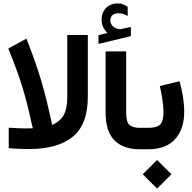

<svg xmlns="http://www.w3.org/2000/svg" viewBox="-20 -884 1139 1137"><path d="M174.3 -124.5Q157.2 -201.2 143.1 -258.1Q128.9 -314.9 113.5 -365.2Q98.1 -415.5 78.1 -470.2Q58.1 -524.9 29.3 -596.7L136.7 -655.3Q166 -579.6 187 -520Q208 -460.4 224.4 -405.3Q240.7 -350.1 256.1 -287.8Q271.5 -225.6 289.1 -144.5Q332.5 -162.1 355.5 -199.5Q378.4 -236.8 378.4 -311.5V-676.8H500V-311Q500 -146.5 410.6 -74Q321.3 -1.5 154.3 -1.5Q140.1 -1.5 117.7 -2Q95.2 -2.4 71.8 -3.4Q48.3 -4.4 31.7 -6.3V-127.9Q56.6 -126 85.7 -124.8Q114.7 -123.5 130.9 -123.5Q149.9 -123.5 174.3 -124.5Z M615.2 -688.5Q600.6 -704.1 591.1 -723.4Q581.5 -742.7 581.5 -768.6Q581.5 -787.6 586.9 -802.7Q592.3 -817.9 601.6 -829.6Q614.7 -846.2 634.3 -855Q653.8 -863.8 674.3 -863.8Q695.3 -863.8 708.5 -858.4Q721.7 -853 735.8 -844.7L736.3 -789.6Q721.7 -797.4 709 -801.5Q696.3 -805.7 681.2 -805.7Q672.4 -805.7 662.6 -803.2Q652.8 -800.8 645.5 -793.9Q633.3 -782.7 633.3 -762.2Q633.3 -747.1 643.6 -733.4Q653.8 -719.7 677.2 -712.9Q679.7 -712.4 682.1 -711.7Q684.6 -710.9 687 -710.9Q689.5 -710.9 691.4 -710.9L754.9 -724.1V-669.9L563 -624V-676.3ZM819.8 0H807.6Q711.4 0 658.4 -52.2Q605.5 -104.5 605.5 -216.8V-579.6H727.1V-216.8Q727.1 -161.6 746.3 -144.3Q765.6 -127 807.6 -127H819.8Z M1070.8 -222.7Q1070.8 -118.7 1016.4 -59.3Q961.9 0 858.4 0H799.8V-127H858.4Q908.7 -127 928.5 -146.7Q948.2 -166.5 948.2 -221.2Q948.2 -252.4 941.4 -296.1Q934.6 -339.8 926.3 -374.5L1043 -402.8Q1055.7 -361.3 1063.2 -312.7Q1070.8 -264.2 1070.8 -222.7ZM825.2 147.9 910.2 63.5 995.1 147.9 910.2 232.9Z"/></svg>

Font: Vazir UI
Style: Bold-UI
Weight: 700
Designer: Saber Rastikerdar
Foundry: Saber Rastikerdar
Version: Version 30.1.0